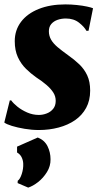

<svg xmlns="http://www.w3.org/2000/svg" viewBox="-22 -580 472 872"><path d="M380 -440H370.5Q361.5 -457.5 337.2 -476.8Q313 -496 277 -496Q257 -496 239.2 -489.8Q221.5 -483.5 210.8 -470.8Q200 -458 200 -438Q200 -417.5 209.8 -400.2Q219.5 -383 239.2 -366.2Q259 -349.5 287 -329.5Q315.5 -309.5 338.2 -287.8Q361 -266 374.2 -237.5Q387.5 -209 387.5 -168.5Q387.5 -123.5 369.2 -90Q351 -56.5 318.8 -34.2Q286.5 -12 244.2 -0.8Q202 10.5 154.5 10.5Q122.5 10.5 89.8 5Q57 -0.5 32 -8.2Q7 -16 -2.5 -23.5L22.5 -124H29Q38 -111 57.2 -95.5Q76.5 -80 101.8 -69Q127 -58 154.5 -58Q172.5 -58 190.2 -64.8Q208 -71.5 219.5 -85.8Q231 -100 231 -122Q231 -142.5 220.2 -159.5Q209.5 -176.5 190 -193.5Q170.5 -210.5 142 -229Q118.5 -245.5 96 -267.5Q73.5 -289.5 59.2 -320.2Q45 -351 45 -393Q45 -443 73.5 -480.8Q102 -518.5 153.8 -539.2Q205.5 -560 275 -560Q301 -560 327.2 -557.2Q353.5 -554.5 373.2 -550.2Q393 -546 400.5 -542.5ZM106 272 58 251.5 58.5 241Q69 234 76.8 210.2Q84.5 186.5 83.5 163.5Q83 148.5 76.5 134.8Q70 121 55.5 112.5V86L149.5 44.5Q180 56.5 193.8 84Q207.5 111.5 207.5 143.5Q208 174.5 191.2 201.5Q174.5 228.5 150.8 247Q127 265.5 106 272Z"/></svg>

Font: Merriweather 36pt Black
Style: Italic
Weight: 900
Italic angle: -7.8°
Version: Version 2.101